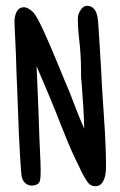

<svg xmlns="http://www.w3.org/2000/svg" viewBox="-20 -729 414 661"><path d="M30 -662Q35 -704 62 -704Q77 -704 95 -686Q106 -675 130 -623Q154 -571 191 -480L205 -446Q213 -428 219.5 -412Q226 -396 231 -382Q239 -361 244 -348.5Q249 -336 253 -326Q257 -316 261 -307Q265 -298 270 -286Q269 -326 266.5 -365.5Q264 -405 261 -444Q259 -458 259 -468.5Q259 -479 259 -484Q259 -517 257 -545.5Q255 -574 252 -598Q250 -616 249 -632Q248 -648 248 -662V-666Q248 -680 257.5 -694.5Q267 -709 279 -709Q307 -709 315 -674Q318 -660 320.5 -615Q323 -570 328 -492Q330 -447 333.5 -394Q337 -341 341 -278Q343 -242 344 -212.5Q345 -183 345 -162Q345 -155 344.5 -142.5Q344 -130 340.5 -118Q337 -106 329.5 -97Q322 -88 308 -88Q291 -88 280.5 -103.5Q270 -119 263 -133Q256 -147 237 -187Q218 -227 192 -293Q172 -345 150 -397.5Q128 -450 106 -501Q108 -459 109.5 -417Q111 -375 113 -333Q115 -261 117.5 -212Q120 -163 120 -140Q120 -129 119.5 -121.5Q119 -114 118 -109Q116 -98 107 -94Q98 -90 90 -90Q77 -90 67 -98.5Q57 -107 54 -125Q53 -130 49 -192Q45 -254 41 -375Q40 -401 39 -425.5Q38 -450 37 -472Q35 -547 32.5 -593Q30 -639 30 -656Z"/></svg>

Font: PreciousPlastic
Style: Regular
Weight: 700
Version: Version 001.006